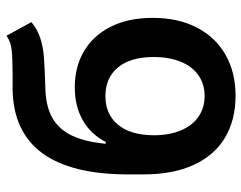

<svg xmlns="http://www.w3.org/2000/svg" viewBox="-100 -668 777 618"><g transform="rotate(-90 289.0 -358.5)"><path d="M317.4 -601.6Q257.8 -600.6 220.2 -579.6Q182.6 -558.6 162.4 -516.6Q142.1 -474.6 135.7 -407.2H141.6Q166.5 -455.6 211.7 -481.2Q256.8 -506.8 317.4 -506.8Q383.3 -506.8 433.8 -477.1Q484.4 -447.3 512.7 -390.6Q541 -334 541 -255.9Q541 -174.8 510.3 -114.7Q479.5 -54.7 422.9 -22Q366.2 10.7 290 10.7Q212.4 10.7 155.5 -23.2Q98.6 -57.1 67.9 -123.8Q37.1 -190.4 37.1 -286.1V-334Q37.1 -704.1 313.5 -707H363.3Q414.1 -707 439.7 -710.2Q465.3 -713.4 483.4 -726.6L527.3 -646.5Q504.9 -627.4 476.8 -618.2Q448.7 -608.9 415 -606.2Q381.3 -603.5 317.4 -601.6ZM415 -252.9Q415 -327.1 381.6 -367.7Q348.1 -408.2 289.1 -408.2Q230.5 -408.2 197 -367.7Q163.6 -327.1 163.1 -252.9Q163.1 -203.1 178.5 -166Q193.8 -128.9 222.4 -108.9Q251 -88.9 290 -88.9Q328.1 -88.9 356.4 -108.9Q384.8 -128.9 399.9 -166Q415 -203.1 415 -252.9Z"/></g></svg>

Font: Pretendard GOV SemiBold
Style: Regular
Weight: 600
Designer: Base glyphs from Inter by Rasmus Andersson; Hangeul glyphs from Noto Sans CJK(Source Han Sans) by Jang Soo-young and Kan
Foundry: Kil Hyung-jin
Version: Version 1.309